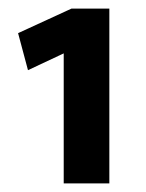

<svg xmlns="http://www.w3.org/2000/svg" viewBox="-20 -871 340 446"><path d="M146 -851H234V-445H128V-747L45 -708L22 -794Z"/></svg>

Font: Ek Mukta
Style: Bold
Weight: 700
Designer: Girish Dalvi and Yashodeep Gholap
Foundry: Ek Type
Version: Version 2.538;PS 1.002;hotconv 16.6.51;makeotf.lib2.5.65220;